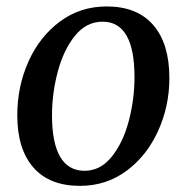

<svg xmlns="http://www.w3.org/2000/svg" viewBox="-20 -580 594 611"><path d="M519 -331.5Q519 -242.5 483.2 -163.5Q447.5 -84.5 382.8 -36.5Q318 11.5 234.5 11.5Q137.5 11.5 86.2 -47Q35 -105.5 35 -213.5Q35 -304.5 70.5 -384Q106 -463.5 170.8 -511.5Q235.5 -559.5 319.5 -559.5Q416.5 -559.5 467.8 -500.2Q519 -441 519 -331.5ZM145.5 -212.5Q145.5 -125.5 171.5 -81Q197.5 -36.5 249 -36.5Q300 -36.5 336 -81.8Q372 -127 390 -195.8Q408 -264.5 408 -334.5Q408 -511 306.5 -511Q254.5 -511 218.2 -465.8Q182 -420.5 163.8 -351.8Q145.5 -283 145.5 -212.5Z"/></svg>

Font: Merriweather Text
Style: Italic
Weight: 400
Italic angle: -7.8°
Designer: Eben Sorkin
Foundry: Eben Sorkin
Version: Version 2.100